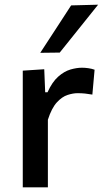

<svg xmlns="http://www.w3.org/2000/svg" viewBox="-20 -798 444 818"><path d="M77 0V-497L168.5 -503L172.5 -405H182.5Q202.5 -449 228 -471.5Q253.5 -494 280 -501.8Q306.5 -509.5 329.5 -509.5Q342 -509.5 356.2 -507.5Q370.5 -505.5 383 -501L373.5 -395Q356 -398 342 -399.5Q328 -401 310 -401Q291.5 -401 268 -393.5Q244.5 -386 222.2 -361.8Q200 -337.5 184 -288V0ZM151.5 -573Q184.5 -623.5 217.5 -674.2Q250.5 -725 283 -775L398 -778Q356 -725.5 315.5 -675Q274.5 -624 234.5 -574Z"/></svg>

Font: Heraclito Medium
Style: Regular
Weight: 500
Designer: Kostas Bartsokas (font) & Cristiano Sobral (main changes)
Foundry: Kostas Bartsokas (font) & Cristiano Sobral (main changes)
Version: Version 1.00;July 8, 2020;FontCreator 13.0.0.2655 64-bit